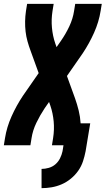

<svg xmlns="http://www.w3.org/2000/svg" viewBox="-20 -755 549 998"><path d="M196 223V123Q214 123 233.5 117.5Q253 112 268 99Q283 86 292 68Q301 50 305 31L310 0H250L256 -37Q263 -81 259 -124Q255 -167 242 -205L235 -225L212 -192Q188 -156 169 -116.5Q150 -77 144 -37L138 0H0L6 -37Q15 -94 40 -150Q65 -206 99 -257L181 -375L139 -491Q130 -515 123 -540Q116 -565 113 -591Q110 -617 110.5 -644Q111 -671 115 -698L121 -735H259L253 -698Q246 -654 250 -611Q254 -568 267 -530L274 -510L297 -543Q322 -579 340.5 -618.5Q359 -658 365 -698L371 -735H509L503 -698Q494 -641 469 -585Q444 -529 410 -478L328 -360L370 -244Q381 -213 389 -180.5Q397 -148 399 -114H449L425 31Q420 57 411.5 83Q403 109 387 132Q371 155 348.5 173.5Q326 192 300.5 203Q275 214 248.5 218.5Q222 223 196 223Z"/></svg>

Font: Iosevka Term Curly Hv Obl
Style: Regular
Weight: 900
Italic angle: -9°
Designer: Belleve Invis
Foundry: Belleve Invis
Version: Version 32.3.0